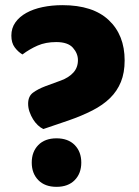

<svg xmlns="http://www.w3.org/2000/svg" viewBox="-20 -707 538 744"><path d="M148 -207Q137 -212 126.5 -222Q116 -232 108 -245Q100 -258 94.5 -273.5Q89 -289 89 -305Q89 -334 108 -348Q127 -362 156 -373L216 -395Q246 -406 264 -425.5Q282 -445 282 -474Q282 -500 262.5 -522Q243 -544 198 -544Q157 -544 126 -530.5Q95 -517 67 -496Q50 -506 37 -523.5Q24 -541 24 -569Q24 -598 39.5 -620Q55 -642 82 -657Q109 -672 145 -679.5Q181 -687 222 -687Q340 -687 401.5 -629Q463 -571 463 -473Q463 -425 448.5 -389.5Q434 -354 406.5 -327Q379 -300 338 -279Q297 -258 245 -240ZM103 -77Q103 -119 128.5 -145Q154 -171 199 -171Q244 -171 269.5 -145Q295 -119 295 -77Q295 -35 269.5 -9Q244 17 199 17Q154 17 128.5 -9Q103 -35 103 -77Z"/></svg>

Font: Baloo Bhaina 2 ExtraBold
Style: Regular
Weight: 800
Designer: Yesha Goshar, Manish Minz, Shuchita Grover and Ek Type
Foundry: Ek Type
Version: Version 1.640;hotconv 1.0.111;makeotfexe 2.5.65597; ttfautoh